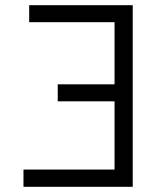

<svg xmlns="http://www.w3.org/2000/svg" viewBox="-20 -720 634 740"><path d="M70.5 0V-66.5H421.5V-329.5H202.5V-395H421.5V-634.5H92.5V-700H491.5V0Z"/></svg>

Font: Overpass Light
Style: Regular
Weight: 300
Designer: Delve Withrington, Dave Bailey, Thomas Jockin
Foundry: Delve Fonts LLC
Version: Version 4.000; ttfautohint (v1.8.3)